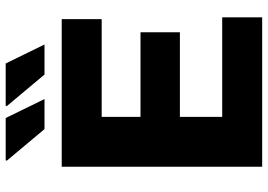

<svg xmlns="http://www.w3.org/2000/svg" viewBox="-150 -768 919 658"><g transform="rotate(-90 309.0 -439.5)"><path d="M66 0V-687H572V-550H237V-417H527V-282H237V-137H578V0ZM382 -746 274 -875 275 -879H420L485 -746ZM195 -746 87 -875 88 -879H233L298 -746Z"/></g></svg>

Font: Archivo SemiCondensed ExtraBold
Style: Regular
Weight: 800
Width: 4
Designer: Hector Gatti
Foundry: Omnibus-Type
Version: Version 2.001